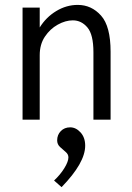

<svg xmlns="http://www.w3.org/2000/svg" viewBox="-20 -488 540 783"><path d="M72 0V-457H142V-376Q168 -418 209.5 -443Q251 -468 297 -468Q353 -468 392 -424.5Q431 -381 431 -277V0H361V-275Q361 -347 336.5 -376Q312 -405 277 -405Q247 -405 215.5 -387.5Q184 -370 163 -338.5Q142 -307 142 -263V0ZM231.1 275.2 200.5 248.2Q225.7 224.8 242.4 197.8Q259 170.8 259 153.7Q259 141.1 247.8 131.7Q236.5 122.2 224.8 111.4Q213.1 100.6 213.1 84.4Q213.1 61.9 228 46.6Q242.8 31.3 266.2 31.3Q289.6 31.3 308.5 52Q327.4 72.7 327.4 106Q327.4 176.2 231.1 275.2Z"/></svg>

Font: Inconsolata Nerd Font Mono
Style: Regular
Weight: 400
Monospace: yes
Designer: Raph Levien, Cyreal, Brenton Simpson
Foundry: Raph Levien, Cyreal, Google
Version: Version 3.000; ttfautohint (v1.8.3);Nerd Fonts 3.0.2